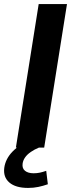

<svg xmlns="http://www.w3.org/2000/svg" viewBox="-22 -725 372 943"><path d="M56 0 168 -705H307L195 0ZM116 198Q55 198 24 171.5Q-7 145 -1 99Q5 55 40 19Q75 -17 135 -41L169 0Q147 9 129 21.5Q111 34 101 48.5Q91 63 89 79Q86 102 101 114Q116 126 143 126Q159 126 173.5 123Q188 120 205 114L213 180Q190 188 166.5 193Q143 198 116 198Z"/></svg>

Font: Nunito Sans 10pt SemiExpanded
Style: Bold Italic
Weight: 700
Width: 6
Italic angle: -9°
Designer: Vernon Adams
Foundry: Vernon Adams
Version: Version 3.101;gftools[0.9.27]